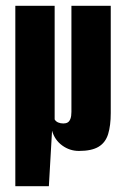

<svg xmlns="http://www.w3.org/2000/svg" viewBox="-20 -515 436 664"><path d="M33 129V-495H169V-102Q173 -95 181 -91.5Q189 -88 199 -88Q208 -88 214 -91.5Q220 -95 223.5 -104Q227 -113 227 -128V-495H363V-124Q363 -81 354 -51.5Q345 -22 321 -7.5Q297 7 253 7Q221 7 195 -12Q169 -31 160 -63L149 129Z"/></svg>

Font: Alumni Sans ExtraBold
Style: Regular
Weight: 800
Designer: Robert E. Leuschke
Foundry: Robert E. Leuschke
Version: Version 1.018